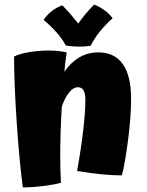

<svg xmlns="http://www.w3.org/2000/svg" viewBox="-20 -770 638 832"><path d="M241 -99Q241 -71 241.5 -43.5Q242 -16 244 22Q216 30 168 36Q120 42 79 42Q64 -67 52.5 -238Q41 -409 41 -525Q64 -537 106 -544Q148 -551 192 -551Q212 -551 231 -549Q250 -547 269 -543Q264 -507 262 -491Q260 -475 259 -459Q288 -501 325 -522Q362 -543 406 -543Q476 -543 512 -492.5Q548 -442 548 -343Q548 -265 535 -163.5Q522 -62 508 -10Q469 -10 422 -14.5Q375 -19 314 -29Q331 -123 340.5 -204.5Q350 -286 350 -337Q350 -365 342 -378.5Q334 -392 317 -392Q298 -392 280 -370Q262 -348 248 -309Q244 -246 242.5 -193.5Q241 -141 241 -99ZM169 -684Q184 -706 204.5 -722Q225 -738 250 -747Q275 -721 289.5 -704Q304 -687 319 -668Q335 -691 351.5 -710.5Q368 -730 388 -750Q412 -741 433 -725.5Q454 -710 468 -691Q435 -661 412 -632.5Q389 -604 373 -572Q363 -570 351.5 -569Q340 -568 327 -568Q309 -568 295 -569Q281 -570 265 -573Q251 -600 227 -627.5Q203 -655 169 -684Z"/></svg>

Font: Atma
Style: Bold
Weight: 700
Designer: Gregori Vincens, Jeremie Hornus, Riccardo Olocco, Yoann Minet.
Foundry: black foundry
Version: Version 1.102;PS 1.100;hotconv 1.0.86;makeotf.lib2.5.63406